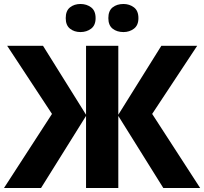

<svg xmlns="http://www.w3.org/2000/svg" viewBox="-22 -944 1025 964"><path d="M239 -372 14 -714H194L410 -368V-714H572V-368L788 -714H968L742 -372L983 0H798L572 -362V0H410V-362L184 0H-2ZM308 -853Q308 -890 329.5 -907Q351 -924 382 -924Q413 -924 435.5 -907Q458 -890 458 -853Q458 -817 435.5 -800Q413 -783 382 -783Q351 -783 329.5 -800Q308 -817 308 -853ZM522 -853Q522 -890 543.5 -907Q565 -924 598 -924Q628 -924 650.5 -907Q673 -890 673 -853Q673 -817 650.5 -800Q628 -783 598 -783Q565 -783 543.5 -800Q522 -817 522 -853Z"/></svg>

Font: Noto Sans ExtraBold
Style: Regular
Weight: 800
Designer: Monotype Design Team
Foundry: Monotype Imaging Inc.
Version: Version 2.007